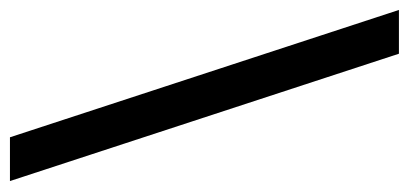

<svg xmlns="http://www.w3.org/2000/svg" viewBox="-251 -501 822 386"><g transform="rotate(90 160.0 -308.0)"><path d="M331 83H243L-13 -699H75Z"/></g></svg>

Font: Bricolage Grotesque 20pt
Style: Regular
Weight: 400
Version: Version 1.001;gftools[0.9.33.dev8+g029e19f]